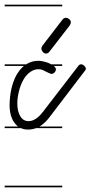

<svg xmlns="http://www.w3.org/2000/svg" viewBox="-20 -562 387 821"><path d="M246 -14H134Q118 -8 100 -8Q83 -8 70 -14H0V-21H57Q48 -28 41 -38Q31 -52 26 -71Q21 -90 21 -112Q21 -127 23 -147Q25 -167 30 -188Q35 -209 44.5 -229.5Q54 -250 68 -266Q75 -274 82 -280H0V-287H92Q96 -289 101 -292Q120 -302 145 -302Q152 -302 164.5 -299.5Q177 -297 189 -292Q194 -289 199 -287H246V-280H210Q219 -273 219 -265Q219 -258 213 -252Q207 -246 201 -246Q197 -246 191 -249L178 -255Q171 -259 163 -262.5Q155 -266 145 -266Q113 -266 87 -232Q73 -212 64 -183Q54 -149 54 -119Q54 -87 66.5 -65.5Q79 -44 102 -44Q133 -44 163 -83L314 -279Q319 -287 327 -287Q334 -287 340.5 -280.5Q347 -274 347 -269Q347 -262 342 -258L191 -60Q171 -34 149 -21H246ZM192 -342Q186 -333 177 -333Q169 -333 163 -340Q157 -347 157 -354Q157 -360 161 -366L247 -478Q250 -482 254 -484Q258 -486 262 -486Q269 -486 276 -480Q283 -474 283 -467Q283 -461 278 -453ZM246 239H0V232H246ZM246 -535H0V-542H246Z"/></svg>

Font: Gruenewald VA 1. Klasse
Style: Regular
Weight: 400
Designer: Peter Wiegel
Foundry: Peter Wiegel, nach dem Schriftentwurf von Dr. H. Gr¸newald
Version: Version 0.007